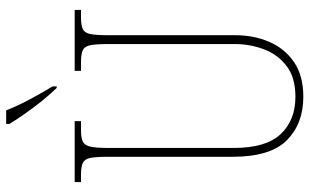

<svg xmlns="http://www.w3.org/2000/svg" viewBox="-206 -764 981 608"><g transform="rotate(-90 284.0 -460.5)"><path d="M281 10Q196 10 143.5 -42Q91 -94 91 -214V-608Q91 -646 87.5 -664Q84 -682 72 -688Q60 -694 35 -694H11V-714H204V-694H175Q150 -694 138.5 -688Q127 -682 123 -663.5Q119 -645 119 -606V-210Q119 -108 163 -61.5Q207 -15 281 -15Q342 -15 378.5 -43Q415 -71 431.5 -115Q448 -159 448 -207V-607Q448 -645 444.5 -663.5Q441 -682 429 -688Q417 -694 392 -694H363V-714H556V-694H532Q507 -694 495 -688Q483 -682 479.5 -663.5Q476 -645 476 -607V-205Q476 -147 455 -98Q434 -49 391 -19.5Q348 10 281 10ZM309 -771Q291 -789 268 -817.5Q245 -846 225 -875Q205 -904 195 -921V-931H238Q251 -897 273.5 -855Q296 -813 314 -784V-771Z"/></g></svg>

Font: Noto Serif Tamil Condensed Thin
Style: Italic
Weight: 100
Width: 3
Italic angle: -12°
Designer: Indian Type Foundry, Tom Grace, and the Monotype Design Team
Foundry: Monotype Imaging Inc.
Version: Version 2.003; ttfautohint (v1.8.4.7-5d5b)